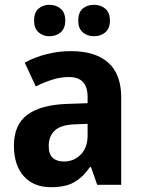

<svg xmlns="http://www.w3.org/2000/svg" viewBox="-20 -836 594 800"><path d="M276 -623Q377 -623 431 -575Q485 -527 485 -430V-66H385L359 -140H355Q324 -96 288 -76Q252 -56 192 -56Q120 -56 79 -102Q38 -148 38 -229Q38 -316 93.5 -357.5Q149 -399 258 -403L345 -406V-432Q345 -515 268 -515Q233 -515 199.5 -504.5Q166 -494 129 -476L83 -575Q125 -598 174.5 -610.5Q224 -623 276 -623ZM294 -318Q233 -316 208 -292Q183 -268 183 -228Q183 -193 200 -178Q217 -163 246 -163Q288 -163 316.5 -192Q345 -221 345 -272V-320ZM122 -750Q122 -784 140.5 -800Q159 -816 186 -816Q214 -816 233 -799.5Q252 -783 252 -750Q252 -718 233 -701.5Q214 -685 186 -685Q159 -685 140.5 -701.5Q122 -718 122 -750ZM306 -750Q306 -784 324.5 -800Q343 -816 372 -816Q400 -816 419 -799.5Q438 -783 438 -750Q438 -718 419 -701.5Q400 -685 372 -685Q343 -685 324.5 -701.5Q306 -718 306 -750Z"/></svg>

Font: Noto Sans Malayalam UI SemiCondensed
Style: Bold
Weight: 700
Width: 4
Designer: Jelle Bosma - Monotype Design Team
Foundry: Monotype Imaging Inc.
Version: Version 2.104; ttfautohint (v1.8.4.7-5d5b)